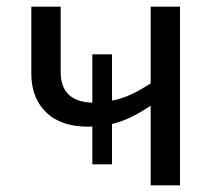

<svg xmlns="http://www.w3.org/2000/svg" viewBox="-20 -556 646 576"><path d="M520 -536V0H432V-239Q404 -220 376 -206Q348 -192 316 -184V-63H257V-177Q253 -176 244 -176Q162 -176 118 -219.5Q74 -263 74 -334V-536H162V-340Q162 -251 257 -248V-393H316V-254Q346 -260 374 -273Q402 -286 432 -306V-536Z"/></svg>

Font: Apis
Style: Regular
Weight: 400
Designer: Monotype Design Team
Foundry: Monotype Imaging Inc.
Version: Version 2.000; build 0001